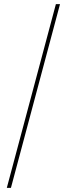

<svg xmlns="http://www.w3.org/2000/svg" viewBox="-20 -760 353 931"><path d="M13 151 251 -740H271L33 151Z"/></svg>

Font: IBM Plex Sans Thai Thin
Style: Regular
Weight: 100
Designer: Mike Abbink, Paul van der Laan, Pieter van Rosmalen, Ben Mitchell, Mark Frömberg
Foundry: Bold Monday
Version: Version 1.1